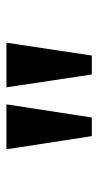

<svg xmlns="http://www.w3.org/2000/svg" viewBox="126 -880 306 598"><g transform="rotate(-90 279.0 -581.0)"><path d="M346 -448H405L445 -714H306ZM154 -448H212L253 -714H113Z"/></g></svg>

Font: Noto Serif Devanagari Condensed
Style: Bold
Weight: 700
Width: 3
Designer: Universal Thirst, Indian Type Foundry and the Monotype Design Team
Foundry: Monotype Imaging Inc.
Version: Version 2.004